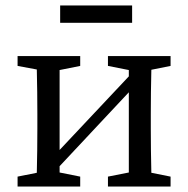

<svg xmlns="http://www.w3.org/2000/svg" viewBox="-20 -679 685 699"><path d="M373 -439V-475H601V-439L531 -425Q530 -388 529.5 -343.5Q529 -299 529 -265V-210Q529 -176 529.5 -131.5Q530 -87 531 -50L601 -36V0H373V-36L449 -51V-343L197 -74V-51L272 -36V0H44V-36L114 -50Q115 -87 115.5 -131.5Q116 -176 116 -210V-265Q116 -299 115.5 -344Q115 -389 114 -426L44 -439V-475H272V-439L197 -424V-133L449 -401V-424ZM199 -596V-659H461V-596Z"/></svg>

Font: Source Serif Pro
Style: Regular
Weight: 400
Designer: Frank Grießhammer
Foundry: Adobe Systems Incorporated
Version: Version 3.001;hotconv 1.0.111;makeotfexe 2.5.65597